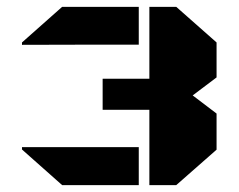

<svg xmlns="http://www.w3.org/2000/svg" viewBox="-20 -538 696 558"><path d="M492.2 -518.1 609.4 -414.6V-313L540 -260.7L609.4 -208V-103L492.2 0H414.1V-218.8H278.3V-309.1H414.1V-518.1ZM43.9 -407.7V-414.6L160.6 -518.1H383.3V-408.2H238.8ZM383.3 -110.4V0H160.6L43.9 -103.5V-110.4Z"/></svg>

Font: Black Ops One [rus by aLiNcE]
Style: Regular
Weight: 400
Designer: James Grieshaber
Foundry: James Grieshaber
Version: Version 1.002;May 25, 2024;FontCreator 13.0.0.2680 64-bit